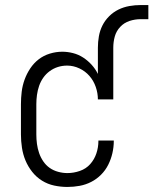

<svg xmlns="http://www.w3.org/2000/svg" viewBox="-20 -733 608 761"><path d="M247 8Q221 8 195 2.5Q169 -3 146.5 -17Q124 -31 107.5 -52Q91 -73 81 -97Q71 -121 67 -147.5Q63 -174 63 -200V-320Q63 -345 66 -369.5Q69 -394 77.5 -417.5Q86 -441 100 -462Q114 -483 133.5 -498Q153 -513 177.5 -520.5Q202 -528 227 -528Q248 -528 269.5 -522.5Q291 -517 309.5 -505Q328 -493 343 -476.5Q358 -460 368 -440V-544Q368 -567 372 -589.5Q376 -612 386 -632Q396 -652 412.5 -668.5Q429 -685 449.5 -695Q470 -705 492.5 -709Q515 -713 538 -713H568V-657H538Q515 -657 493.5 -650Q472 -643 456.5 -626.5Q441 -610 435 -588.5Q429 -567 429 -544V-339H368Q368 -364 359.5 -388.5Q351 -413 334.5 -432Q318 -451 294.5 -462Q271 -473 246 -473Q227 -473 209.5 -467.5Q192 -462 177 -451Q162 -440 151.5 -425Q141 -410 135 -392.5Q129 -375 126.5 -356.5Q124 -338 124 -320V-200Q124 -181 126.5 -162.5Q129 -144 135 -126.5Q141 -109 151.5 -93.5Q162 -78 177 -67.5Q192 -57 210.5 -52Q229 -47 247 -47Q272 -47 296.5 -55.5Q321 -64 337.5 -82.5Q354 -101 362 -125Q370 -149 370 -174V-176H431V-174Q431 -150 425.5 -126Q420 -102 409 -80Q398 -58 380.5 -40.5Q363 -23 341.5 -12Q320 -1 296 3.5Q272 8 247 8Z"/></svg>

Font: Iosevka Curly Slab Light
Style: Regular
Weight: 300
Monospace: yes
Designer: Belleve Invis
Foundry: Belleve Invis
Version: Version 22.1.2; ttfautohint (v1.8.4)